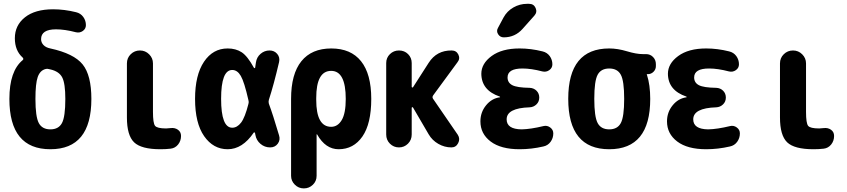

<svg xmlns="http://www.w3.org/2000/svg" viewBox="-20 -790 4540 1029"><path d="M330.1 -259.8Q330.1 -342.8 313.5 -375Q296.9 -407.2 250 -418H248L246.1 -418.9Q233.4 -422.9 223.6 -419.9Q194.3 -412.1 182.1 -377Q169.9 -341.8 169.9 -259.8Q169.9 -164.1 188 -130.4Q206.1 -96.7 250 -96.7Q293.9 -96.7 312 -130.4Q330.1 -164.1 330.1 -259.8ZM250 -530.3Q376 -502.9 422.9 -444.8Q469.7 -386.7 469.7 -259.8Q469.7 9.8 250 9.8Q30.3 9.8 30.3 -259.8Q30.3 -409.2 101.6 -467.8Q108.4 -473.6 101.6 -481.4Q59.6 -518.6 59.6 -585Q59.6 -654.3 113.8 -697.3Q168 -740.2 264.6 -740.2Q325.2 -740.2 387.7 -724.6Q412.1 -718.8 426.3 -699.2Q440.4 -679.7 440.4 -655.3Q440.4 -635.7 423.8 -624Q407.2 -612.3 386.7 -617.2Q327.1 -632.8 280.3 -632.8Q200.2 -632.8 200.2 -580.1Q200.2 -562.5 212.9 -548.8Q225.6 -535.2 250 -530.3Z M894.5 -103.5Q917 -106.4 933.6 -94.7Q950.2 -83 950.2 -61.5Q950.2 -35.2 934.6 -15.6Q918.9 3.9 894.5 6.8Q869.1 9.8 839.8 9.8Q737.3 9.8 698.7 -27.3Q660.2 -64.5 660.2 -160.2V-450.2Q660.2 -479.5 680.7 -499.5Q701.2 -519.5 730 -519.5Q758.8 -519.5 779.3 -499Q799.8 -478.5 799.8 -450.2V-190.4Q799.8 -129.9 811 -115.7Q822.3 -101.6 870.1 -101.6Q877 -101.6 894.5 -103.5Z M1311.5 -233.4Q1314.5 -243.2 1311.5 -252.9Q1289.1 -351.6 1270.5 -383.3Q1252 -415 1224.6 -415Q1165 -415 1165 -260.3Q1165 -105.5 1224.6 -105.5Q1251 -105.5 1272 -132.8Q1293 -160.2 1311.5 -233.4ZM1420.9 -234.4Q1442.4 -176.8 1475.6 -64.5Q1483.4 -40 1468.8 -20Q1454.1 0 1427.7 0Q1398.4 0 1376 -19Q1353.5 -38.1 1348.6 -67.4Q1347.7 -68.4 1347.7 -72.3Q1347.7 -76.2 1346.7 -77.1Q1345.7 -80.1 1343.3 -80.6Q1340.8 -81.1 1339.8 -79.1Q1279.3 9.8 1200.2 9.8Q1123 9.8 1074.2 -60.1Q1025.4 -129.9 1025.4 -259.8Q1025.4 -387.7 1073.2 -459Q1121.1 -530.3 1200.2 -530.3Q1244.1 -530.3 1275.4 -509.8Q1306.6 -489.3 1340.8 -426.8Q1343.8 -422.9 1346.7 -425.8Q1347.7 -426.8 1347.7 -428.7Q1347.7 -433.6 1349.6 -441.9Q1351.6 -450.2 1351.6 -455.1Q1355.5 -483.4 1376.5 -501.5Q1397.5 -519.5 1424.8 -519.5Q1450.2 -519.5 1465.8 -501Q1481.4 -482.4 1475.6 -457Q1447.3 -335.9 1420.9 -254.9Q1418 -244.1 1420.9 -234.4Z M1754.9 -110.4Q1790 -110.4 1811.5 -146.5Q1833 -182.6 1833 -259.8Q1833 -410.2 1754.9 -410.2Q1674.8 -410.2 1674.8 -264.6V-254.9Q1674.8 -110.4 1754.9 -110.4ZM1969.7 -259.8Q1969.7 -127 1922.4 -58.6Q1875 9.8 1794.9 9.8Q1724.6 9.8 1679.7 -69.3Q1679.7 -70.3 1677.7 -70.3Q1676.8 -70.3 1676.8 -69.3V152.3Q1676.8 180.7 1656.7 200.2Q1636.7 219.7 1608.4 219.7Q1580.1 219.7 1560.1 199.7Q1540 179.7 1540 152.3V-259.8Q1540 -393.6 1595.2 -461.9Q1650.4 -530.3 1755.4 -530.3Q1860.4 -530.3 1915 -461.9Q1969.7 -393.6 1969.7 -259.8Z M2300.8 -260.7 2433.6 -67.4Q2447.3 -45.9 2435.5 -22.9Q2423.8 0 2399.4 0Q2362.3 0 2329.1 -19Q2295.9 -38.1 2277.3 -70.3L2193.4 -213.9Q2189.5 -217.8 2186.5 -212.9V-69.3Q2186.5 -40 2166.5 -20Q2146.5 0 2118.2 0Q2089.8 0 2069.8 -20Q2049.8 -40 2049.8 -69.3V-452.1Q2049.8 -480.5 2069.8 -500Q2089.8 -519.5 2118.2 -519.5Q2147.5 -519.5 2167 -500Q2186.5 -480.5 2186.5 -452.1V-324.2Q2186.5 -322.3 2189.5 -321.3Q2192.4 -320.3 2193.4 -322.3L2277.3 -453.1Q2320.3 -520.5 2400.4 -519.5Q2425.8 -519.5 2436.5 -497.6Q2447.3 -475.6 2431.6 -456.1L2301.8 -279.3Q2294.9 -269.5 2300.8 -260.7Z M2892.6 -114.3Q2912.1 -119.1 2928.7 -106.9Q2945.3 -94.7 2945.3 -75.2Q2945.3 -49.8 2930.7 -29.8Q2916 -9.8 2891.6 -4.9Q2828.1 9.8 2764.6 9.8Q2664.1 9.8 2609.4 -31.7Q2554.7 -73.2 2554.7 -139.6Q2554.7 -188.5 2585 -225.6Q2615.2 -262.7 2659.2 -268.6Q2660.2 -268.6 2660.2 -269.5Q2660.2 -271.5 2658.2 -272.5Q2560.5 -305.7 2559.6 -394.5Q2559.6 -449.2 2614.7 -489.7Q2669.9 -530.3 2764.6 -530.3Q2825.2 -530.3 2887.7 -514.6Q2912.1 -508.8 2926.3 -489.3Q2940.4 -469.7 2940.4 -445.3Q2940.4 -425.8 2923.8 -414.1Q2907.2 -402.3 2886.7 -407.2Q2827.1 -422.9 2780.3 -422.9Q2700.2 -422.9 2700.2 -375Q2700.2 -346.7 2725.6 -333.5Q2751 -320.3 2818.4 -319.3Q2840.8 -318.4 2855.5 -303.7Q2870.1 -289.1 2870.1 -267.1Q2870.1 -245.1 2855 -230.5Q2839.8 -215.8 2818.4 -214.8Q2695.3 -210.9 2695.3 -150.4Q2695.3 -97.7 2775.4 -96.7Q2824.2 -97.7 2892.6 -114.3ZM2804.7 -769.5H2815.4Q2840.8 -769.5 2850.6 -747.1Q2860.4 -724.6 2843.8 -706.1L2780.3 -634.8Q2740.2 -589.8 2679.7 -589.8Q2660.2 -589.8 2649.4 -606.9Q2638.7 -624 2649.4 -641.6L2678.7 -696.3Q2697.3 -730.5 2731.4 -750Q2765.6 -769.5 2804.7 -769.5Z M3183.1 -130.4Q3201.2 -96.7 3245.1 -96.7Q3289.1 -96.7 3307.1 -130.4Q3325.2 -164.1 3325.2 -260.3Q3325.2 -356.4 3307.1 -389.6Q3289.1 -422.9 3245.1 -422.9Q3201.2 -422.9 3183.1 -389.6Q3165 -356.4 3165 -260.3Q3165 -164.1 3183.1 -130.4ZM3442.4 -500Q3464.8 -500 3480 -484.4Q3495.1 -468.8 3495.1 -446.3V-435.5Q3495.1 -418 3482.4 -405.3Q3469.7 -392.6 3452.1 -392.6H3447.3Q3446.3 -392.6 3446.3 -391.6V-390.6Q3447.3 -389.6 3447.3 -388.7Q3464.8 -335 3464.8 -259.8Q3464.8 9.8 3245.1 9.8Q3025.4 9.8 3025.4 -260.3Q3025.4 -530.3 3245.1 -530.3Q3290 -530.3 3340.3 -515.1Q3390.6 -500 3424.8 -500Z M3892.6 -114.3Q3912.1 -119.1 3928.7 -106.9Q3945.3 -94.7 3945.3 -75.2Q3945.3 -49.8 3930.7 -29.8Q3916 -9.8 3891.6 -4.9Q3828.1 9.8 3764.6 9.8Q3664.1 9.8 3609.4 -31.7Q3554.7 -73.2 3554.7 -139.6Q3554.7 -188.5 3585 -225.6Q3615.2 -262.7 3659.2 -268.6Q3660.2 -268.6 3660.2 -269.5Q3660.2 -271.5 3658.2 -272.5Q3560.5 -305.7 3559.6 -394.5Q3559.6 -449.2 3614.7 -489.7Q3669.9 -530.3 3764.6 -530.3Q3825.2 -530.3 3887.7 -514.6Q3912.1 -508.8 3926.3 -489.3Q3940.4 -469.7 3940.4 -445.3Q3940.4 -425.8 3923.8 -414.1Q3907.2 -402.3 3886.7 -407.2Q3827.1 -422.9 3780.3 -422.9Q3700.2 -422.9 3700.2 -375Q3700.2 -346.7 3725.6 -333.5Q3751 -320.3 3818.4 -319.3Q3840.8 -318.4 3855.5 -303.7Q3870.1 -289.1 3870.1 -267.1Q3870.1 -245.1 3855 -230.5Q3839.8 -215.8 3818.4 -214.8Q3695.3 -210.9 3695.3 -150.4Q3695.3 -97.7 3775.4 -96.7Q3824.2 -97.7 3892.6 -114.3Z M4394.5 -103.5Q4417 -106.4 4433.6 -94.7Q4450.2 -83 4450.2 -61.5Q4450.2 -35.2 4434.6 -15.6Q4418.9 3.9 4394.5 6.8Q4369.1 9.8 4339.8 9.8Q4237.3 9.8 4198.7 -27.3Q4160.2 -64.5 4160.2 -160.2V-450.2Q4160.2 -479.5 4180.7 -499.5Q4201.2 -519.5 4230 -519.5Q4258.8 -519.5 4279.3 -499Q4299.8 -478.5 4299.8 -450.2V-190.4Q4299.8 -129.9 4311 -115.7Q4322.3 -101.6 4370.1 -101.6Q4377 -101.6 4394.5 -103.5Z"/></svg>

Font: Rounded-X Mgen+ 1m bold
Style: Bold
Weight: 700
Designer: [Source Han Sans]
Ryoko NISHIZUKA  (kana & ideographs); Paul D. Hunt (Latin, Greek & Cyrillic); Wenlong ZHANG  (bopomofo
Version: Version 1.059.20150602